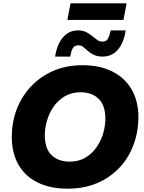

<svg xmlns="http://www.w3.org/2000/svg" viewBox="-20 -1125 866 1157"><path d="M51 -301Q51 -386 79.5 -463Q108 -540 163.5 -600.5Q219 -661 298 -696.5Q377 -732 477 -732Q583 -732 658.5 -693.5Q734 -655 774 -584.5Q814 -514 814 -419Q814 -349 795.5 -285Q777 -221 741.5 -167Q706 -113 653.5 -72.5Q601 -32 534.5 -10Q468 12 388 12Q282 12 206.5 -25.5Q131 -63 91 -133Q51 -203 51 -301ZM250 -311Q250 -229 291 -190Q332 -151 399 -151Q455 -151 495.5 -175.5Q536 -200 563 -239.5Q590 -279 602.5 -324Q615 -369 615 -409Q615 -491 574 -530Q533 -569 466 -569Q411 -569 370 -544.5Q329 -520 302 -480.5Q275 -441 262.5 -396Q250 -351 250 -311ZM312 -784Q318 -825 334.5 -861Q351 -897 380 -919.5Q409 -942 452 -942Q482 -942 505 -928.5Q528 -915 543 -902Q556 -891 568.5 -882.5Q581 -874 597 -874Q622 -874 631.5 -893.5Q641 -913 647 -942H737Q732 -901 715.5 -865Q699 -829 670 -806.5Q641 -784 597 -784Q567 -784 544.5 -795Q522 -806 507 -820Q494 -832 481.5 -842Q469 -852 452 -852Q427 -852 417.5 -832.5Q408 -813 403 -784ZM405 -1105H743L724 -1005H386Z"/></svg>

Font: Kufam ExtraBold
Style: Italic
Weight: 800
Italic angle: -11°
Designer: Artur Schmal
Foundry: Original Type
Version: Version 1.301; ttfautohint (v1.8.3)